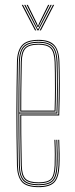

<svg xmlns="http://www.w3.org/2000/svg" viewBox="-20 -770 310 795"><path d="M140.2 5Q88.8 5 70 -17.4Q51.2 -39.8 50.2 -85Q49 -151 48.4 -205.6Q47.8 -260.2 47.9 -309.5Q48 -358.8 48.6 -408.4Q49.2 -458 50.2 -514Q51.2 -559.5 70.5 -582.2Q89.8 -605 140.2 -605Q184.2 -605 204.2 -584Q224.2 -563 226 -515.8Q226.8 -498.5 227.1 -475.2Q227.5 -452 227.6 -423.6Q227.8 -395.2 227.1 -362.1Q226.5 -329 225.2 -292H68Q68 -249.2 68.2 -216.1Q68.5 -183 69.1 -152Q69.8 -121 70.2 -85.2Q71 -45.8 85.4 -30.4Q99.8 -15 140.2 -15Q177 -15 190.8 -28.9Q204.5 -42.8 206.2 -85.8Q207 -103.2 206.9 -131Q206.8 -158.8 205.2 -191H209.2Q210.8 -160 210.9 -131.6Q211 -103.2 210.2 -85.8Q208.5 -40.8 193.2 -25.9Q178 -11 140.2 -11Q98 -11 82.5 -27.4Q67 -43.8 66.2 -85.2Q65.8 -117.8 65.1 -149.5Q64.5 -181.2 64.2 -216.9Q64 -252.5 64 -296H221.5Q222.8 -336 223.2 -369.4Q223.8 -402.8 223.8 -429.9Q223.8 -457 223.2 -478.4Q222.8 -499.8 222 -515.8Q220.2 -565.5 199.2 -583.2Q178.2 -601 140.2 -601Q91.5 -601 73.4 -579.5Q55.2 -558 54.2 -514Q53.2 -458.8 52.6 -407.4Q52 -356 52 -304.9Q52 -253.8 52.5 -199.8Q53 -145.8 54.2 -85Q55.2 -40 73.5 -19.5Q91.8 1 140.2 1Q183 1 201.5 -17.1Q220 -35.2 222.2 -85.2Q222.8 -96.5 222.9 -113.2Q223 -130 222.6 -150.1Q222.2 -170.2 221.2 -191H225.2Q226.5 -162.2 226.9 -133.9Q227.2 -105.5 226.2 -85Q224 -34.8 205 -14.9Q186 5 140.2 5ZM140.2 -3Q93.2 -3 76.2 -22.2Q59.2 -41.5 58.2 -85Q57.2 -144.8 56.6 -198.5Q56 -252.2 56 -303.4Q56 -354.5 56.6 -406.4Q57.2 -458.2 58.2 -514Q59.2 -557.8 76.8 -577.4Q94.2 -597 140.2 -597Q181.2 -597 198.9 -578.1Q216.5 -559.2 218.2 -512.8Q218.8 -499.8 219.2 -469.6Q219.8 -439.5 219.6 -396.1Q219.5 -352.8 217.5 -300H60Q60 -233.5 60.6 -184Q61.2 -134.5 62.2 -85.2Q63 -41.5 80.1 -24.2Q97.2 -7 140.2 -7Q180.5 -7 196.4 -23.2Q212.2 -39.5 214.2 -85.5Q215 -102.8 214.9 -130.9Q214.8 -159 213.2 -191H217.2Q218.5 -165.8 218.9 -136.2Q219.2 -106.8 218.2 -85.5Q216.2 -37.2 199.1 -20.1Q182 -3 140.2 -3ZM60 -304H213.8Q215.5 -350.5 215.8 -392.8Q216 -435 215.5 -466.6Q215 -498.2 214.2 -512.8Q212.5 -558.2 195.8 -575.6Q179 -593 140.2 -593Q96.5 -593 79.8 -574.6Q63 -556.2 62.2 -513.8Q61.2 -465.5 60.6 -417.1Q60 -368.8 60 -304ZM64 -308Q64 -350.5 64.2 -383.1Q64.5 -415.8 65.1 -446.4Q65.8 -477 66.2 -513.8Q67 -555 82.9 -572Q98.8 -589 140.2 -589Q175.2 -589 191.9 -573.5Q208.5 -558 210.2 -513Q210.8 -500 211.2 -470.9Q211.8 -441.8 211.6 -400.1Q211.5 -358.5 209.8 -308ZM68 -312H206Q207.5 -357.8 207.6 -398.5Q207.8 -439.2 207.2 -469.2Q206.8 -499.2 206.2 -513Q204.5 -555.5 189.4 -570.2Q174.2 -585 140.2 -585Q100 -585 85.5 -568.9Q71 -552.8 70.2 -513.8Q69.8 -478.5 69.1 -448.2Q68.5 -418 68.2 -385.9Q68 -353.8 68 -312ZM70.2 -749.8H75.2L130.2 -644H125.2ZM80.2 -749.8H85.2L132.2 -657.8L136.2 -649.5H138.2L142.2 -657.8L189.2 -749.8H194.2L139.2 -644H135.2ZM90.2 -749.8H95.2L132.8 -673.8L136.2 -664H138.2L141.8 -673.8L179.2 -749.8H184.2L144.2 -669.2L139.2 -658.2H135.2L130.2 -669.2ZM199.2 -749.8H204.2L149.2 -644H144.2Z"/></svg>

Font: Big Shoulders Inline Display Thin Thin
Style: Regular
Weight: 250
Version: Version 2.002